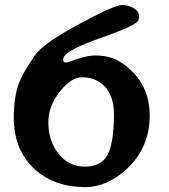

<svg xmlns="http://www.w3.org/2000/svg" viewBox="-20 -748 678 769"><path d="M321.3 1.5Q199.2 1.5 121.1 -68.4Q35.6 -144 35.2 -276.9Q35.2 -359.4 55.2 -412.6Q71.8 -458 121.1 -528.3Q154.3 -574.7 301.8 -654.3Q439.5 -728 469.2 -728Q495.1 -728 516.1 -715.1Q537.1 -702.1 537.1 -681.6Q537.1 -674.8 533.7 -666Q524.4 -645.5 389.2 -598.1Q251.5 -550.3 235.8 -519.5Q232.9 -514.2 232.9 -508.8Q232.9 -497.6 243.7 -497.6Q248.5 -497.6 255.4 -500Q322.3 -525.9 361.8 -525.9Q377.4 -525.9 396 -523.4Q453.6 -516.6 508.8 -462.4Q579.6 -392.6 579.6 -285.2Q579.6 -157.7 488.8 -72.3Q409.2 1.5 321.3 1.5ZM308.1 -438.5Q265.6 -438.5 220.2 -381.8Q172.9 -322.3 173.8 -256.8Q173.8 -185.1 212.9 -134.3Q257.8 -75.2 333.5 -81.1Q386.2 -85.9 408.7 -124Q435.5 -169.4 436.5 -284.7Q437.5 -365.7 395.5 -405.8Q361.3 -438.5 308.1 -438.5Z"/></svg>

Font: Accordance
Style: Bold
Weight: 700
Version: Version 1.2 (build January 31, 2020) Miklal Software Solutio